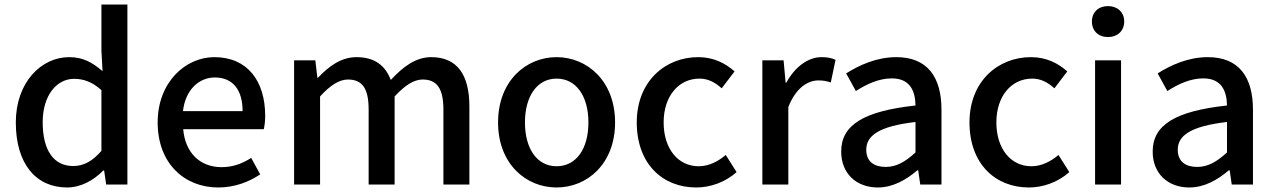

<svg xmlns="http://www.w3.org/2000/svg" viewBox="-20 -817 5643 850"><path d="M277 13C339 13 396 -20 437 -62H441L450 0H544V-797H429V-593L434 -502C389 -540 349 -564 286 -564C163 -564 50 -453 50 -275C50 -92 139 13 277 13ZM304 -82C218 -82 169 -151 169 -276C169 -395 231 -468 308 -468C349 -468 388 -455 429 -418V-149C389 -103 350 -82 304 -82Z M946 13C1018 13 1081 -11 1132 -45L1092 -118C1052 -92 1010 -77 961 -77C866 -77 800 -140 791 -245H1148C1151 -259 1154 -281 1154 -304C1154 -459 1075 -564 929 -564C801 -564 678 -453 678 -275C678 -93 797 13 946 13ZM790 -325C801 -421 862 -474 931 -474C1011 -474 1054 -419 1054 -325Z M1282 0H1397V-390C1442 -440 1483 -465 1520 -465C1583 -465 1612 -427 1612 -332V0H1727V-390C1773 -440 1813 -465 1851 -465C1913 -465 1943 -427 1943 -332V0H2058V-346C2058 -486 2004 -564 1889 -564C1820 -564 1764 -521 1710 -463C1686 -526 1640 -564 1558 -564C1490 -564 1435 -523 1388 -473H1385L1376 -550H1282Z M2444 13C2580 13 2703 -92 2703 -275C2703 -458 2580 -564 2444 -564C2308 -564 2185 -458 2185 -275C2185 -92 2308 13 2444 13ZM2444 -81C2358 -81 2304 -158 2304 -275C2304 -391 2358 -469 2444 -469C2531 -469 2585 -391 2585 -275C2585 -158 2531 -81 2444 -81Z M3062 13C3125 13 3190 -10 3241 -55L3193 -131C3160 -103 3119 -81 3073 -81C2982 -81 2918 -158 2918 -275C2918 -391 2984 -469 3077 -469C3114 -469 3145 -453 3175 -426L3232 -501C3192 -536 3141 -564 3071 -564C2926 -564 2799 -458 2799 -275C2799 -92 2913 13 3062 13Z M3355 0H3470V-343C3504 -430 3558 -461 3603 -461C3625 -461 3639 -458 3658 -452L3679 -552C3662 -560 3644 -564 3617 -564C3558 -564 3500 -522 3461 -451H3458L3449 -550H3355Z M3866 13C3932 13 3991 -20 4041 -63H4045L4054 0H4148V-331C4148 -477 4085 -564 3948 -564C3860 -564 3783 -528 3726 -492L3769 -414C3816 -444 3870 -470 3928 -470C4009 -470 4032 -414 4033 -350C3804 -325 3704 -264 3704 -146C3704 -49 3771 13 3866 13ZM3901 -78C3852 -78 3815 -100 3815 -154C3815 -216 3870 -258 4033 -277V-142C3988 -101 3949 -78 3901 -78Z M4535 13C4598 13 4663 -10 4714 -55L4666 -131C4633 -103 4592 -81 4546 -81C4455 -81 4391 -158 4391 -275C4391 -391 4457 -469 4550 -469C4587 -469 4618 -453 4648 -426L4705 -501C4665 -536 4614 -564 4544 -564C4399 -564 4272 -458 4272 -275C4272 -92 4386 13 4535 13Z M4885 -653C4927 -653 4957 -680 4957 -722C4957 -763 4927 -790 4885 -790C4843 -790 4814 -763 4814 -722C4814 -680 4843 -653 4885 -653ZM4828 0H4943V-550H4828Z M5245 13C5311 13 5370 -20 5420 -63H5424L5433 0H5527V-331C5527 -477 5464 -564 5327 -564C5239 -564 5162 -528 5105 -492L5148 -414C5195 -444 5249 -470 5307 -470C5388 -470 5411 -414 5412 -350C5183 -325 5083 -264 5083 -146C5083 -49 5150 13 5245 13ZM5280 -78C5231 -78 5194 -100 5194 -154C5194 -216 5249 -258 5412 -277V-142C5367 -101 5328 -78 5280 -78Z"/></svg>

Font: Noto Sans JP Medium
Style: Regular
Weight: 500
Designer: Ryoko NISHIZUKA  (kana, bopomofo & ideographs); Paul D. Hunt (Latin, Greek & Cyrillic); Sandoll Communications , Soo-you
Foundry: Adobe
Version: Version 2.002;hotconv 1.0.116;makeotfexe 2.5.65601